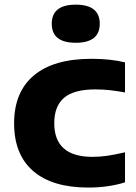

<svg xmlns="http://www.w3.org/2000/svg" viewBox="-20 -814 600 844"><path d="M368.5 10.5Q210 10.5 126 -62Q42 -134.5 42 -272Q42 -409.5 129 -482.5Q216 -555.5 382 -555.5Q464.5 -555.5 529.5 -540V-407.5Q495 -414 464.2 -417.5Q433.5 -421 399 -421Q305 -421 261.8 -384.2Q218.5 -347.5 218.5 -272.5Q218.5 -124.5 386.5 -124.5Q419 -124.5 451.5 -129.2Q484 -134 529.5 -144.5V-12.5Q497 -2 455.8 4.2Q414.5 10.5 368.5 10.5ZM313 -626Q207.5 -626 207.5 -709.5Q207.5 -793.5 313 -793.5Q418.5 -793.5 418.5 -709.5Q418.5 -626 313 -626Z"/></svg>

Font: Encode Sans Expanded Expanded
Style: Bold
Weight: 700
Width: 7
Designer: Multiple Designers
Foundry: Impallari Type
Version: Version 3.000; ttfautohint (v1.8.3) -l 8 -r 50 -G 200 -x 14 